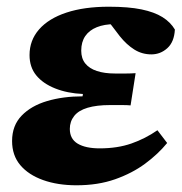

<svg xmlns="http://www.w3.org/2000/svg" viewBox="-20 -536 541 572"><path d="M208 16Q152 16 108.5 0.5Q65 -15 40.5 -44Q16 -73 16 -116Q16 -162 44.5 -191.5Q73 -221 120.5 -235Q168 -249 226 -249L227 -256Q181 -258 144.5 -272.5Q108 -287 88 -311.5Q68 -336 68 -372Q68 -416 96.5 -448.5Q125 -481 178 -498.5Q231 -516 304 -516Q363 -516 401.5 -508Q440 -500 464 -485Q488 -470 501 -448Q499 -411 478.5 -392.5Q458 -374 431 -374Q403 -374 380 -388.5Q357 -403 337 -428L292 -487H407L408 -457Q389 -461 368.5 -462.5Q348 -464 321 -464Q291 -464 268.5 -455Q246 -446 234 -428.5Q222 -411 222 -385Q222 -362 234 -347Q246 -332 268.5 -324.5Q291 -317 323 -317Q342 -317 355.5 -317Q369 -317 384 -318L369 -222Q360 -223 343 -223Q326 -223 308 -223Q268 -223 241 -215Q214 -207 201 -190.5Q188 -174 188 -152Q188 -122 211.5 -108Q235 -94 277 -94Q330 -94 371.5 -108.5Q413 -123 449 -148L478 -110Q451 -77 412.5 -48.5Q374 -20 323 -2Q272 16 208 16Z"/></svg>

Font: Source Serif 4 ExtraBold
Style: Italic
Weight: 800
Italic angle: -12°
Designer: Frank Grießhammer
Foundry: Adobe Systems Incorporated
Version: Version 4.004;hotconv 1.0.116;makeotfexe 2.5.65601